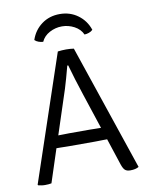

<svg xmlns="http://www.w3.org/2000/svg" viewBox="-95 -945 788 1020"><g transform="rotate(-10 298.5 -435.5)"><path d="M227 -177Q224 -177 210.8 -177.2Q197.5 -177.5 182.2 -177.8Q167 -178 158 -178L99.5 1Q85.5 4 65.5 4Q54 4 45.5 2.5Q37 1 28 -1L26 -4.5L254.5 -683Q263.5 -684.5 276.5 -685.2Q289.5 -686 299.5 -686Q308 -686 321.2 -685.2Q334.5 -684.5 341 -683L570.5 -4.5Q553.5 6 525 6Q506.5 6 496.8 -2Q487 -10 479 -33.5L431.5 -178Q422.5 -178 406.8 -177.8Q391 -177.5 377.5 -177.2Q364 -177 361.5 -177ZM257.5 -481.5 179.5 -243.5Q192 -243.5 212.8 -244Q233.5 -244.5 237.5 -244.5H352Q356 -244.5 376.2 -244Q396.5 -243.5 410 -243.5L347.5 -433Q332.5 -477.5 319 -522Q305.5 -566.5 296 -600.5H291Q283.5 -571 273.5 -536Q263.5 -501 257.5 -481.5ZM455 -764.5Q446.5 -756 434.2 -751.8Q422 -747.5 410 -747Q396.5 -777 365 -793.8Q333.5 -810.5 298.5 -810.5Q263.5 -810.5 232 -793.8Q200.5 -777 187 -747Q175 -747.5 162.8 -751.8Q150.5 -756 142 -764.5Q159 -815.5 200.5 -846.2Q242 -877 298.5 -877Q354 -877 396 -846.2Q438 -815.5 455 -764.5Z"/></g></svg>

Font: Signika SC Light
Style: Regular
Weight: 300
Designer: Anna Giedryś
Foundry: Anna Giedryś
Version: Version 2.000; ttfautohint (v1.8.3) -l 8 -r 50 -G 200 -x 9 -